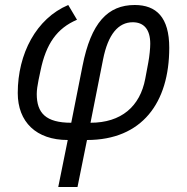

<svg xmlns="http://www.w3.org/2000/svg" viewBox="-20 -548 748 768"><path d="M213 200H290L328 12C548 12 657 -137 657 -357C657 -479 605 -528 519 -528C411 -528 344 -457 310 -284L265 -57C163 -57 127 -96 127 -172C127 -188 130 -207 134 -227L142 -265C164 -373 208 -435 288 -469L253 -528C125 -474 51 -333 51 -176C51 -60 125 12 251 12ZM392 -309C412 -412 454 -459 511 -459C555 -459 581 -431 581 -373C581 -356 578 -323 573 -297L561 -233C540 -122 465 -57 342 -57Z"/></svg>

Font: Braiins Sans
Style: Italic
Weight: 400
Italic angle: -11.31°
Designer: Mike Abbink, Paul van der Laan, Pieter van Rosmalen, Jiri Chlebus, Lubos Buracinsky
Foundry: Bold Monday, Sudetype
Version: Version 1.000;hotconv 1.0.109;makeotfexe 2.5.65596